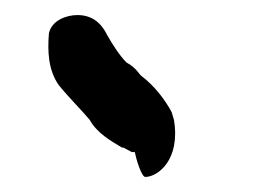

<svg xmlns="http://www.w3.org/2000/svg" viewBox="-20 -694 361 255"><path d="M45 -650C43 -626 44 -601 58 -581C70 -566 89 -547 99 -535C109 -517 127 -507 142 -498H144L155 -492H159C161 -482 168 -459 173 -459C189 -459 220 -481 211 -535L208 -545C199 -562 185 -580 168 -593C165 -595 161 -604 148 -611C139 -620 130 -634 122 -648C118 -656 108 -674 83 -674C68 -674 49 -667 45 -650Z"/></svg>

Font: Scribbler
Style: Blk
Weight: 900
Designer: Mew Too
Foundry: Cannot Into Space Fonts
Version: Version 1.001